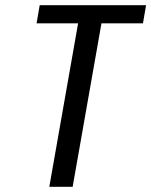

<svg xmlns="http://www.w3.org/2000/svg" viewBox="-20 -720 583 740"><path d="M170 0 281 -630H121L133 -700H543L531 -630H371L260 0Z"/></svg>

Font: Cuprum
Style: Italic
Weight: 400
Italic angle: -10°
Designer: Jovanny Lemonad
Foundry: Jovanny Lemonad
Version: Version 3.000